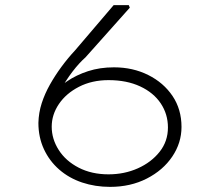

<svg xmlns="http://www.w3.org/2000/svg" viewBox="-20 -720 864 750"><path d="M410 10Q352 10 301 -7Q250 -24 211.5 -57.5Q173 -91 151.5 -137.5Q130 -184 130 -240Q131 -280 143 -317Q155 -354 175 -389.5Q195 -425 220 -459Q245 -493 273 -523L424 -700H483L487 -690L314 -496Q289 -474 263 -440Q237 -406 212.5 -361.5Q188 -317 167 -262L146 -294Q157 -321 181.5 -349.5Q206 -378 242 -402.5Q278 -427 324 -442Q370 -457 425 -457Q499 -457 559 -427Q619 -397 654 -345Q689 -293 689 -224Q689 -162 653 -108.5Q617 -55 553.5 -22.5Q490 10 410 10ZM404 -39Q466 -39 518.5 -62.5Q571 -86 603.5 -127Q636 -168 636 -222Q636 -274 608 -316Q580 -358 527.5 -382.5Q475 -407 404 -407Q339 -407 288.5 -381Q238 -355 210 -313.5Q182 -272 182 -225Q182 -177 209.5 -134Q237 -91 287.5 -65Q338 -39 404 -39Z"/></svg>

Font: Lexend Zetta ExtraLight
Style: Regular
Weight: 250
Version: Version 1.007